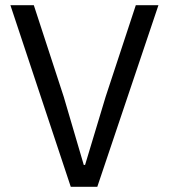

<svg xmlns="http://www.w3.org/2000/svg" viewBox="-20 -718 649 738"><path d="M354 0 589 -698H502L386 -346L307 -84H302L225 -346L110 -698H20L252 0Z"/></svg>

Font: IBMKR
Style: Regular
Weight: 400
Designer: Mike Abbink; Paul van der Laan; Pieter van Rosmalen; Wujin Sim; Chorong Kim; Dohee Lee;
Foundry: Sandoll Inc.
Version: Version 1.002